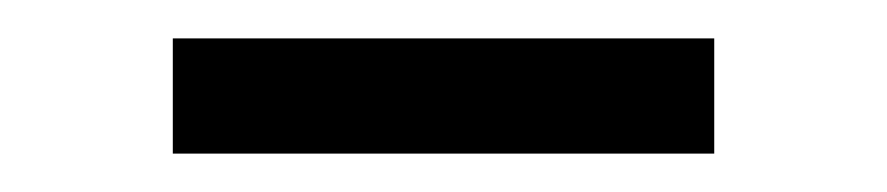

<svg xmlns="http://www.w3.org/2000/svg" viewBox="-20 -304 462 100"><path d="M70 -224V-284H352V-224Z"/></svg>

Font: Zen Kaku Gothic New
Style: Regular
Weight: 400
Designer: Yoshimichi Ohira
Foundry: Positype
Version: Version 1.001